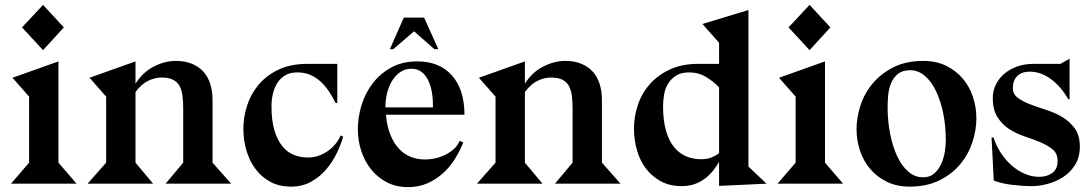

<svg xmlns="http://www.w3.org/2000/svg" viewBox="-20 -751 4460 785"><path d="M156 -731 241 -639 156 -546 70 -639ZM219 -500V-86L293 0H25L99 -86V-356L31 -433Z M657 0 729 -86V-308Q729 -337 726 -360Q723 -383 714 -399.5Q705 -416 687.5 -425Q670 -434 641 -434Q613 -434 585.5 -420.5Q558 -407 534 -375V-86L606 0H338L414 -86V-356L346 -433L534 -500V-409Q564 -456 609 -479Q654 -502 699 -502Q737 -502 765.5 -490Q794 -478 812.5 -457Q831 -436 840 -406.5Q849 -377 849 -342V-86L925 0Z M1352 -330Q1339 -357 1323.5 -379.5Q1308 -402 1289 -419Q1270 -436 1247 -445.5Q1224 -455 1195 -455Q1166 -455 1146 -443Q1126 -431 1113.5 -411Q1101 -391 1095.5 -366.5Q1090 -342 1090 -316Q1090 -258 1102 -218Q1114 -178 1134.5 -153Q1155 -128 1182 -117.5Q1209 -107 1239 -107Q1265 -107 1287.5 -116Q1310 -125 1327 -138.5Q1344 -152 1356 -168Q1368 -184 1372 -197L1383 -193Q1375 -163 1358 -127Q1341 -91 1315 -60Q1289 -29 1253 -8.5Q1217 12 1170 12Q1121 12 1084.5 -8Q1048 -28 1023.5 -61.5Q999 -95 987 -137.5Q975 -180 975 -225Q975 -270 989.5 -317Q1004 -364 1035.5 -402.5Q1067 -441 1117 -465.5Q1167 -490 1239 -490H1359V-330Z M1574 -550 1631 -679H1714L1772 -550H1756L1673 -623L1588 -550ZM1879 -282H1558Q1562 -234 1576.5 -199Q1591 -164 1612 -142Q1633 -120 1660 -109.5Q1687 -99 1716 -99Q1742 -99 1765 -105Q1788 -111 1807 -121.5Q1826 -132 1839.5 -145.5Q1853 -159 1859 -175L1874 -169Q1861 -135 1840.5 -102Q1820 -69 1792 -43.5Q1764 -18 1728.5 -2Q1693 14 1648 14Q1599 14 1561 -6Q1523 -26 1496.5 -59.5Q1470 -93 1456.5 -135.5Q1443 -178 1443 -223Q1443 -271 1458 -320.5Q1473 -370 1503.5 -410Q1534 -450 1579.5 -475Q1625 -500 1686 -500Q1776 -500 1827 -443.5Q1878 -387 1879 -285L1880 -283H1879ZM1750 -321Q1750 -361 1742.5 -389.5Q1735 -418 1723 -436Q1711 -454 1695.5 -462Q1680 -470 1663 -470Q1635 -470 1614.5 -455Q1594 -440 1581 -417Q1568 -394 1562 -368Q1556 -342 1556 -319V-312H1750Z M2249 0 2321 -86V-308Q2321 -337 2318 -360Q2315 -383 2306 -399.5Q2297 -416 2279.5 -425Q2262 -434 2233 -434Q2205 -434 2177.5 -420.5Q2150 -407 2126 -375V-86L2198 0H1930L2006 -86V-356L1938 -433L2126 -500V-409Q2156 -456 2201 -479Q2246 -502 2291 -502Q2329 -502 2357.5 -490Q2386 -478 2404.5 -457Q2423 -436 2432 -406.5Q2441 -377 2441 -342V-86L2517 0Z M2920 -89Q2909 -70 2894.5 -52Q2880 -34 2861 -20Q2842 -6 2819 2Q2796 10 2767 10Q2718 10 2681.5 -10Q2645 -30 2620.5 -62.5Q2596 -95 2584 -137.5Q2572 -180 2572 -225Q2572 -273 2587.5 -320.5Q2603 -368 2635.5 -405.5Q2668 -443 2718 -466.5Q2768 -490 2836 -490H2920V-576L2852 -653L3040 -710V-70L3114 0L2920 9ZM2920 -394Q2897 -418 2866.5 -436.5Q2836 -455 2797 -455Q2764 -455 2743.5 -441.5Q2723 -428 2711 -408Q2699 -388 2695 -363.5Q2691 -339 2691 -316Q2691 -258 2703 -216.5Q2715 -175 2736 -149.5Q2757 -124 2785 -112Q2813 -100 2845 -100Q2871 -100 2888.5 -107Q2906 -114 2920 -125Z M3290 -731 3375 -639 3290 -546 3204 -639ZM3353 -500V-86L3427 0H3159L3233 -86V-356L3165 -433Z M3972 -267Q3972 -219 3955.5 -169Q3939 -119 3905.5 -79Q3872 -39 3820.5 -13.5Q3769 12 3699 12Q3646 12 3605.5 -8Q3565 -28 3537.5 -60.5Q3510 -93 3496 -135.5Q3482 -178 3482 -223Q3482 -271 3498.5 -321Q3515 -371 3549 -411Q3583 -451 3634 -476.5Q3685 -502 3755 -502Q3808 -502 3848.5 -482Q3889 -462 3916.5 -429.5Q3944 -397 3958 -354.5Q3972 -312 3972 -267ZM3701 -464Q3670 -464 3651.5 -449Q3633 -434 3623.5 -411.5Q3614 -389 3611.5 -363Q3609 -337 3609 -314Q3609 -256 3619.5 -203.5Q3630 -151 3648.5 -111.5Q3667 -72 3694 -49Q3721 -26 3754 -26Q3782 -26 3800 -42Q3818 -58 3828.5 -81.5Q3839 -105 3843 -131Q3847 -157 3847 -176Q3847 -235 3836.5 -287Q3826 -339 3807 -378.5Q3788 -418 3761 -441Q3734 -464 3701 -464Z M4042 -189Q4052 -157 4071 -127.5Q4090 -98 4114.5 -76Q4139 -54 4168.5 -41Q4198 -28 4229 -28Q4260 -28 4282 -43.5Q4304 -59 4304 -93Q4304 -123 4284.5 -139.5Q4265 -156 4235.5 -168.5Q4206 -181 4171.5 -192.5Q4137 -204 4107.5 -222.5Q4078 -241 4058.5 -271.5Q4039 -302 4039 -351Q4039 -379 4051 -404Q4063 -429 4084.5 -448Q4106 -467 4137 -478.5Q4168 -490 4206 -490H4316L4353 -511V-345L4347 -346Q4320 -395 4277.5 -427Q4235 -459 4187 -458Q4155 -457 4138 -439Q4121 -421 4121 -392Q4121 -366 4141.5 -351Q4162 -336 4192 -324.5Q4222 -313 4258 -301.5Q4294 -290 4324 -272Q4354 -254 4374.5 -225.5Q4395 -197 4395 -151Q4395 -108 4375.5 -77Q4356 -46 4326.5 -27Q4297 -8 4263 1Q4229 10 4199 10Q4161 10 4116.5 4.5Q4072 -1 4043 -13L4034 -189Z"/></svg>

Font: Bluu Next Cyrillic
Style: Bold
Weight: 700
Designer: Igor Stepanchenko
Foundry: Igor Stepanchenko
Version: Version 1.000